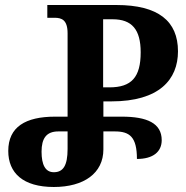

<svg xmlns="http://www.w3.org/2000/svg" viewBox="-20 -734 744 767"><path d="M195 13C315 13 393 -42 393 -137V-209H439C498 -209 527 -187 527 -99C592 -99 626 -128 626 -174C626 -242 567 -268 467 -268H393V-329H425C616 -329 691 -416 691 -529C691 -650 612 -714 445 -714H169V-663H198C226 -663 250 -655 250 -601V-268H200C82 -268 13 -227 13 -131C13 -43 72 13 195 13ZM392 -385V-657H430C507 -657 542 -616 542 -525C542 -425 505 -385 417 -385ZM195 -46C161 -46 146 -76 146 -128C146 -181 165 -209 213 -209H250V-139C250 -72 232 -46 195 -46Z"/></svg>

Font: Noto Serif Georgian Condensed Bold
Style: Regular
Weight: 700
Width: 3
Designer: Monotype Design Team, Akaki Razmadze
Foundry: Google LLC
Version: Version 2.003